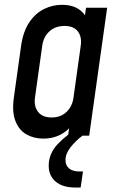

<svg xmlns="http://www.w3.org/2000/svg" viewBox="-20 -578 540 818"><path d="M164.5 12.5Q198.5 12.5 226.2 1Q254 -10.5 274.5 -31.5L270 0H360L436.5 -545H346.5L342 -513Q311 -557.5 244 -557.5Q204 -557.5 167.5 -539.5Q131 -521.5 105 -483.2Q79 -445 70 -383.5L39 -162Q30.5 -101 45.8 -62.2Q61 -23.5 92.5 -5.5Q124 12.5 164.5 12.5ZM200 -77.5Q161 -77.5 142.5 -101Q124 -124.5 129 -162L160 -383.5Q165.5 -422 191 -444.8Q216.5 -467.5 254.5 -467.5Q294 -467.5 311.8 -444Q329.5 -420.5 324 -383.5L293 -161.5Q288 -125 263.5 -101.2Q239 -77.5 200 -77.5ZM302 221H323.5L333.5 152.5H317.5Q290 152.5 274.5 139.8Q259 127 259 104.5Q259 76.5 280.8 49Q302.5 21.5 331.5 0L336 -34H318Q265.5 -6 226.5 35.2Q187.5 76.5 187.5 128Q187.5 170.5 217.2 195.8Q247 221 302 221Z"/></svg>

Font: Mohave Medium
Style: Italic
Weight: 500
Italic angle: -8°
Designer: Gumpita Rahayu
Foundry: Tokotype
Version: Version 2.002; ttfautohint (v1.8.3)